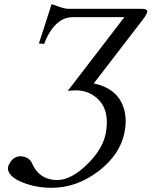

<svg xmlns="http://www.w3.org/2000/svg" viewBox="-20 -687 724 918"><path d="M304.2 -645H659.2Q686 -644 684.1 -630.9Q680.2 -614.3 660.2 -589.8L428.2 -288.1Q548.8 -262.7 574.7 -159.2Q586.9 -109.4 574.7 -50.8Q552.7 53.2 451.2 131.3Q346.7 210.9 227.1 210.9Q141.6 210.9 72.8 178.7Q11.7 148.9 18.6 109.9Q35.2 64.5 73.2 60.1Q113.8 60.1 130.9 88.9Q132.8 92.3 133.8 95.2Q164.1 164.6 236.3 172.9Q245.1 173.8 253.9 173.8Q319.3 173.8 396 99.6Q468.3 28.8 483.9 -42Q511.7 -173.3 428.2 -229.5Q390.1 -254.9 345.2 -254.9Q317.9 -254.9 303.7 -252L574.7 -605H325.7Q256.8 -604 210 -519.5Q197.8 -497.1 191.4 -477.1L166 -479L226.6 -667Q234.9 -665 254.4 -657.7Q289.1 -645 304.2 -645Z"/></svg>

Font: Linux Biolinum Capitals O
Style: Italic Samll Caps
Weight: 400
Italic angle: -12°
Designer: Philipp H. Poll
Foundry: Philipp H. Poll
Version: Version 0.6.2